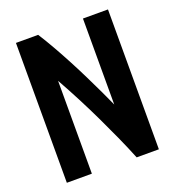

<svg xmlns="http://www.w3.org/2000/svg" viewBox="-127 -794 815 894"><g transform="rotate(-20 280.0 -346.5)"><path d="M52 0V-693H162Q187 -654 212.5 -609Q238 -564 262.5 -517.5Q287 -471 309 -426Q331 -381 350.5 -340Q370 -299 384 -267V-693H508V0H398Q375 -57 349 -114.5Q323 -172 295.5 -229.5Q268 -287 238 -345Q208 -403 176 -460V0Z"/></g></svg>

Font: Ubuntu Sans Mono
Style: Bold
Weight: 700
Monospace: yes
Designer: Dalton Maag Ltd
Foundry: Dalton Maag Ltd
Version: Version 1.006